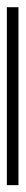

<svg xmlns="http://www.w3.org/2000/svg" viewBox="214 -1050 73 546"><g transform="rotate(90 250.0 -776.5)"><path d="M503 -760V-793H-3V-760Z"/></g></svg>

Font: Noto Sans Sinhala ExtraLight
Style: Regular
Weight: 200
Designer: Jelle Bosma - Monotype Design Team
Foundry: Monotype Imaging Inc.
Version: Version 2.006